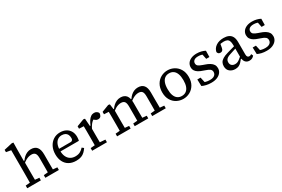

<svg xmlns="http://www.w3.org/2000/svg" viewBox="96 -1871 4443 3021"><g transform="rotate(-30 2317.5 -360.5)"><path d="M39 0V-48L152 -58H179L287 -48V0ZM118 0Q119 -30 119 -67Q119 -104 119.5 -143Q120 -182 120 -215V-644L33 -659V-701L183 -735L210 -731L208 -604L207 -388L210 -381V-215Q210 -182 210 -143Q210 -104 210.5 -67Q211 -30 211 0ZM368 0V-48L478 -58H506L614 -48V0ZM444 0Q444 -30 444.5 -67Q445 -104 445 -142.5Q445 -181 445 -215V-312Q445 -375 424.5 -400.5Q404 -426 358 -426Q332 -426 306 -418.5Q280 -411 253.5 -395.5Q227 -380 199 -357L190 -400H220Q239 -429 265.5 -452.5Q292 -476 324.5 -490Q357 -504 394 -504Q465 -504 500.5 -460.5Q536 -417 536 -328V-215Q536 -181 536 -142.5Q536 -104 536.5 -67Q537 -30 537 0Z M927 12Q852 12 798.5 -18.5Q745 -49 716.5 -105.5Q688 -162 688 -239Q688 -317 718 -376.5Q748 -436 801 -470Q854 -504 922 -504Q983 -504 1028 -480.5Q1073 -457 1098.5 -413Q1124 -369 1124 -308Q1124 -289 1121.5 -270.5Q1119 -252 1116 -240H741V-287H1003Q1024 -294 1030 -307Q1036 -320 1036 -337Q1036 -376 1022.5 -401.5Q1009 -427 983.5 -439.5Q958 -452 922 -452Q884 -452 852 -431Q820 -410 801 -365.5Q782 -321 782 -249Q782 -188 802.5 -144.5Q823 -101 860.5 -78Q898 -55 948 -55Q1001 -55 1036.5 -74.5Q1072 -94 1100 -126L1131 -101Q1109 -68 1082 -42Q1055 -16 1018 -2Q981 12 927 12Z M1219 0V-48L1332 -58H1360L1487 -48V0ZM1297 0Q1297 -30 1297.5 -67Q1298 -104 1298 -143Q1298 -182 1298 -215V-267Q1298 -293 1298 -315Q1298 -337 1297.5 -357.5Q1297 -378 1297 -400L1213 -404V-448L1345 -498L1373 -493L1383 -357L1389 -356V-215Q1389 -182 1389 -143Q1389 -104 1389.5 -67Q1390 -30 1390 0ZM1380 -281 1372 -355H1394Q1412 -400 1433.5 -433Q1455 -466 1481.5 -484Q1508 -502 1540 -502Q1570 -502 1589.5 -487.5Q1609 -473 1616 -456Q1615 -425 1599.5 -403Q1584 -381 1551 -381Q1530 -381 1514.5 -389.5Q1499 -398 1486 -410L1463 -432L1515 -436Q1465 -412 1432.5 -371.5Q1400 -331 1380 -281Z M1672 0V-48L1785 -58H1812L1918 -48V0ZM1751 0Q1751 -30 1751.5 -67Q1752 -104 1752 -143Q1752 -182 1752 -215V-267Q1752 -293 1752 -315Q1752 -337 1751.5 -357.5Q1751 -378 1751 -400L1667 -404V-448L1797 -498L1825 -493L1839 -385L1843 -384V-215Q1843 -182 1843 -143Q1843 -104 1843.5 -67Q1844 -30 1844 0ZM1992 0V-48L2103 -58H2130L2238 -48V0ZM2069 0Q2069 -30 2069.5 -67Q2070 -104 2070 -142.5Q2070 -181 2070 -215V-312Q2070 -374 2050.5 -400Q2031 -426 1985 -426Q1960 -426 1934.5 -418.5Q1909 -411 1883 -395.5Q1857 -380 1830 -358L1822 -399H1846Q1866 -428 1892.5 -452Q1919 -476 1951.5 -490Q1984 -504 2020 -504Q2091 -504 2125.5 -460.5Q2160 -417 2160 -328V-215Q2160 -181 2160.5 -142.5Q2161 -104 2161 -67Q2161 -30 2162 0ZM2310 0V-48L2421 -58H2448L2556 -48V0ZM2387 0Q2387 -30 2387.5 -67Q2388 -104 2388 -142.5Q2388 -181 2388 -215V-313Q2388 -376 2368 -401Q2348 -426 2302 -426Q2278 -426 2253 -418.5Q2228 -411 2202 -396Q2176 -381 2148 -358L2138 -398H2162Q2183 -430 2210 -454Q2237 -478 2269 -491Q2301 -504 2338 -504Q2407 -504 2442.5 -462Q2478 -420 2478 -333V-215Q2478 -181 2478.5 -142.5Q2479 -104 2479 -67Q2479 -30 2480 0Z M2874 12Q2811 12 2755.5 -17Q2700 -46 2666 -103.5Q2632 -161 2632 -244Q2632 -327 2666 -385.5Q2700 -444 2755.5 -474Q2811 -504 2874 -504Q2937 -504 2992.5 -474.5Q3048 -445 3082.5 -387.5Q3117 -330 3117 -247Q3117 -164 3082.5 -106Q3048 -48 2992.5 -18Q2937 12 2874 12ZM2874 -40Q2920 -40 2952 -63Q2984 -86 3001 -131Q3018 -176 3018 -244Q3018 -313 3001 -359Q2984 -405 2952 -428Q2920 -451 2874 -451Q2829 -451 2797 -428Q2765 -405 2748 -359.5Q2731 -314 2731 -246Q2731 -177 2748 -131.5Q2765 -86 2797 -63Q2829 -40 2874 -40Z M3381 12Q3331 12 3290 2.5Q3249 -7 3216 -23L3212 -144H3271L3298 -22H3250V-72Q3274 -56 3308 -46.5Q3342 -37 3382 -37Q3422 -37 3446.5 -48Q3471 -59 3482.5 -77.5Q3494 -96 3494 -118Q3494 -151 3471 -170Q3448 -189 3398 -205L3365 -217Q3318 -232 3285 -251.5Q3252 -271 3234.5 -298Q3217 -325 3217 -362Q3217 -402 3239.5 -434.5Q3262 -467 3304.5 -485.5Q3347 -504 3405 -504Q3449 -504 3488 -494Q3527 -484 3556 -468L3554 -355H3496L3474 -464H3515V-423Q3491 -439 3463.5 -446.5Q3436 -454 3405 -454Q3354 -454 3329.5 -434Q3305 -414 3305 -383Q3305 -352 3326.5 -334.5Q3348 -317 3400 -299L3426 -290Q3479 -273 3514.5 -251Q3550 -229 3567 -201.5Q3584 -174 3584 -137Q3584 -95 3560 -61.5Q3536 -28 3491 -8Q3446 12 3381 12Z M3814 14Q3757 14 3716.5 -19Q3676 -52 3676 -116Q3676 -153 3691.5 -181Q3707 -209 3742.5 -231Q3778 -253 3839 -270Q3868 -279 3896.5 -286.5Q3925 -294 3953.5 -302Q3982 -310 4010 -318V-277Q3974 -266 3938 -254.5Q3902 -243 3866 -231Q3825 -219 3804 -203.5Q3783 -188 3775.5 -170.5Q3768 -153 3768 -133Q3768 -96 3791 -75.5Q3814 -55 3852 -55Q3877 -55 3897 -64Q3917 -73 3940 -91.5Q3963 -110 3994 -137L4001 -80H3966Q3946 -54 3925.5 -32.5Q3905 -11 3878.5 1.5Q3852 14 3814 14ZM4073 11Q4030 11 4003.5 -17Q3977 -45 3975 -100L3973 -102V-331Q3973 -377 3962 -404Q3951 -431 3927.5 -442Q3904 -453 3868 -453Q3843 -453 3820 -449Q3797 -445 3772 -434L3812 -474L3796 -384Q3791 -354 3777 -340Q3763 -326 3740 -326Q3716 -326 3703.5 -338.5Q3691 -351 3688 -368Q3701 -430 3756 -467Q3811 -504 3894 -504Q3946 -504 3984 -487Q4022 -470 4042.5 -432.5Q4063 -395 4063 -331V-109Q4063 -78 4074 -64.5Q4085 -51 4105 -51Q4118 -51 4127.5 -55.5Q4137 -60 4145 -66L4161 -31Q4146 -12 4124.5 -0.5Q4103 11 4073 11Z M4387 12Q4337 12 4296 2.5Q4255 -7 4222 -23L4218 -144H4277L4304 -22H4256V-72Q4280 -56 4314 -46.5Q4348 -37 4388 -37Q4428 -37 4452.5 -48Q4477 -59 4488.5 -77.5Q4500 -96 4500 -118Q4500 -151 4477 -170Q4454 -189 4404 -205L4371 -217Q4324 -232 4291 -251.5Q4258 -271 4240.5 -298Q4223 -325 4223 -362Q4223 -402 4245.5 -434.5Q4268 -467 4310.5 -485.5Q4353 -504 4411 -504Q4455 -504 4494 -494Q4533 -484 4562 -468L4560 -355H4502L4480 -464H4521V-423Q4497 -439 4469.5 -446.5Q4442 -454 4411 -454Q4360 -454 4335.5 -434Q4311 -414 4311 -383Q4311 -352 4332.5 -334.5Q4354 -317 4406 -299L4432 -290Q4485 -273 4520.5 -251Q4556 -229 4573 -201.5Q4590 -174 4590 -137Q4590 -95 4566 -61.5Q4542 -28 4497 -8Q4452 12 4387 12Z"/></g></svg>

Font: Source Serif 4
Style: Regular
Weight: 400
Designer: Frank Grießhammer
Foundry: Adobe Systems Incorporated
Version: Version 4.004;hotconv 1.0.116;makeotfexe 2.5.65601